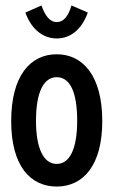

<svg xmlns="http://www.w3.org/2000/svg" viewBox="-20 -675 415 704"><path d="M242 -655C231 -616 213 -594 188 -594C164 -594 146 -615 132 -655L73 -629C96 -565 140 -534 188 -534C237 -534 279 -565 302 -629ZM188 9C284 9 355 -67 355 -231C355 -397 284 -476 188 -476C91 -476 21 -397 21 -231C21 -67 91 9 188 9ZM188 -74C141 -74 112 -128 112 -232C112 -341 142 -392 188 -392C235 -392 263 -341 263 -232C263 -128 235 -74 188 -74Z"/></svg>

Font: Inconsolata Condensed
Style: Bold
Weight: 700
Width: 3
Monospace: yes
Designer: Raph Levien, Cyreal, Brenton Simpson
Foundry: Raph Levien, Cyreal, Google
Version: Version 3.100